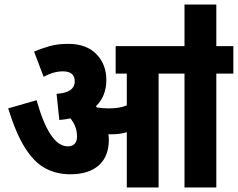

<svg xmlns="http://www.w3.org/2000/svg" viewBox="-20 -825 1047 845"><path d="M459 -210Q459 -137 415 -97.5Q371 -58 289 -58Q228 -58 179 -84.5Q130 -111 90 -174.5Q50 -238 16 -348L141 -384Q198 -181 278 -181Q299 -181 309 -192.5Q319 -204 319 -223Q319 -247 311.5 -267Q304 -287 290 -304Q267 -299 241 -297L229 -412Q271 -415 290 -429Q309 -443 309 -466Q309 -511 257 -511Q216 -511 172 -487L130 -598Q163 -612 198.5 -622Q234 -632 280 -632Q360 -632 404 -587Q448 -542 448 -473Q448 -402 402 -357Q404 -355 407 -352Q431 -348 457 -348Q479 -348 498 -350.5Q517 -353 538 -361V-501H489V-622H1007V-501H932V0H792V-501H678V0H538V-243Q521 -238 504 -236Q487 -234 470 -234Q464 -234 457 -234Q459 -222 459 -210ZM792 -617V-805H932V-617Z"/></svg>

Font: Noto Sans Condensed ExtraBold
Style: Regular
Weight: 800
Width: 3
Designer: Monotype Design Team
Foundry: Monotype Imaging Inc.
Version: Version 2.013; ttfautohint (v1.8.4.7-5d5b)